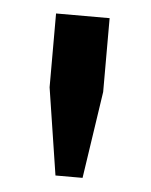

<svg xmlns="http://www.w3.org/2000/svg" viewBox="-36 -761 312 396"><g transform="rotate(5 120.5 -562.5)"><path d="M148.9 -396H92.8L64.9 -576.2V-729H175.8V-576.2Z"/></g></svg>

Font: Lumene Sans
Style: Bold
Weight: 600
Designer: Deni Anggara
Version: Version 1.003;Glyphs 3.1.2 (3151)